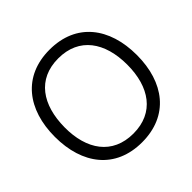

<svg xmlns="http://www.w3.org/2000/svg" viewBox="-187 -909 1099 1099"><g transform="rotate(-45 362.0 -360.0)"><path d="M361.5 15C577 15 693.5 -138.5 693.5 -360C693.5 -581.5 577 -735 361.5 -735C146.5 -735 30 -581.5 30 -360C30 -138.5 146.5 15 361.5 15ZM361.5 -55.5C192.5 -55.5 106.5 -180 108 -360C109.5 -540 192.5 -664.5 361.5 -664.5C530.5 -664.5 615.5 -540 615.5 -360C615.5 -180 530.5 -55.5 361.5 -55.5Z"/></g></svg>

Font: Vela Sans
Style: Regular
Weight: 400
Designer: Principal design: Mikhail Sharanda - project Manrope.
Design modification: Ravid Balaliev
Foundry: Mikhail Sharanda
Version: Version 1.001